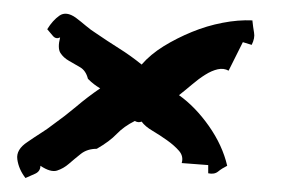

<svg xmlns="http://www.w3.org/2000/svg" viewBox="-20 -460 421 276"><path d="M306.6 -221.7Q298.8 -217.8 293.5 -213.4Q288.1 -209 279.3 -210.9V-222.7L241.2 -225.6Q244.1 -235.4 237.3 -243.2Q230.5 -251 220.2 -258.3Q210 -265.6 199.2 -272Q188.5 -278.3 183.6 -285.2Q178.7 -283.2 173.8 -286.1Q158.2 -278.3 147.9 -267.6Q137.7 -256.8 119.1 -246.1Q105.5 -246.1 96.2 -238.8Q86.9 -231.4 79.1 -224.6Q71.3 -217.8 62 -214.8Q52.7 -211.9 38.1 -221.7Q38.1 -213.9 30.8 -210.4Q23.4 -207 16.6 -204.1Q6.8 -216.8 4.9 -231Q2.9 -245.1 19.5 -255.9Q29.3 -262.7 38.6 -268.6Q47.9 -274.4 56.6 -281.2Q73.2 -293 89.4 -306.6Q105.5 -320.3 124 -333Q119.1 -335.9 115.2 -338.9Q111.3 -341.8 106.4 -346.7Q103.5 -358.4 95.2 -363.3Q86.9 -368.2 79.1 -372.6Q71.3 -377 66.9 -383.8Q62.5 -390.6 66.4 -406.2Q60.5 -403.3 56.2 -408.2Q51.8 -413.1 47.9 -418Q55.7 -430.7 65.4 -437.5Q75.2 -444.3 88.9 -434.6Q96.7 -428.7 103.5 -422.9Q110.4 -417 118.2 -412.1Q133.8 -401.4 150.9 -390.6Q168 -379.9 183.6 -367.2Q196.3 -381.8 215.3 -393.6Q234.4 -405.3 255.9 -414.1Q277.3 -422.9 299.8 -427.2Q322.3 -431.6 342.8 -430.7Q343.8 -420.9 345.2 -413.1Q346.7 -405.3 341.8 -395.5L329.1 -399.4L308.6 -358.4Q301.8 -362.3 293 -360.4Q284.2 -358.4 274.9 -352.5Q265.6 -346.7 255.9 -338.4Q246.1 -330.1 237.3 -323.2Q260.7 -306.6 280.3 -278.8Q299.8 -251 306.6 -221.7Z"/></svg>

Font: Homemade Apple
Style: Regular
Weight: 400
Designer: Font Diner, Inc
Foundry: Font Diner, Inc
Version: Version 1.000